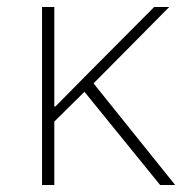

<svg xmlns="http://www.w3.org/2000/svg" viewBox="-20 -528 539 548"><path d="M221 -266 135 -181V0H100V-508H135V-224H138L219 -306L420 -508H463L247 -290L480 0H437Z"/></svg>

Font: Plexus Sans ExtraLight
Style: Regular
Weight: 250
Version: Version 2.001;PS 002.001;hotconv 1.0.70;makeotf.lib2.5.58329